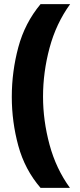

<svg xmlns="http://www.w3.org/2000/svg" viewBox="-20 -750 387 928"><path d="M37 -282Q37 -404 68.5 -521.5Q100 -639 176 -730H319Q251 -636 219.5 -518.5Q188 -401 188 -283Q188 -167 219.5 -50.5Q251 66 318 158H176Q100 70 68.5 -45.5Q37 -161 37 -282Z"/></svg>

Font: Noto Sans Cherokee ExtraBold
Style: Regular
Weight: 800
Designer: Monotype Design Team
Foundry: Monotype Imaging Inc.
Version: Version 2.001; ttfautohint (v1.8.4.7-5d5b)